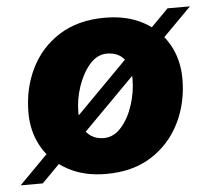

<svg xmlns="http://www.w3.org/2000/svg" viewBox="-57 -570 704 641"><g transform="rotate(-5 294.5 -250.0)"><path d="M275 10Q201 10 146.5 -20Q92 -50 63 -101Q34 -152 34 -216Q34 -297 67 -364Q100 -431 163 -470.5Q226 -510 315 -510Q390 -510 444 -480.5Q498 -451 527 -400Q556 -349 556 -284Q556 -204 523 -137Q490 -70 427.5 -30Q365 10 275 10ZM278 -110Q311 -110 336.5 -139Q362 -168 376 -211.5Q390 -255 390 -298Q390 -340 370 -365Q350 -390 312 -390Q279 -390 254 -361Q229 -332 214.5 -289Q200 -246 200 -202Q200 -174 209 -153.5Q218 -133 235.5 -121.5Q253 -110 278 -110ZM-13 23 527 -523H602L61 23Z"/></g></svg>

Font: Kantumruy Pro
Style: Bold Italic
Weight: 700
Italic angle: -13°
Version: Version 1.002